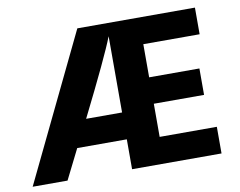

<svg xmlns="http://www.w3.org/2000/svg" viewBox="-75 -774 1089 873"><g transform="rotate(-10 470.0 -337.0)"><path d="M467 -262V-614Q433 -526 301 -262ZM876 -674V-551H616V-398H848V-276H616V-123H880V0H467V-138H238L169 0H8L333 -674Z"/></g></svg>

Font: Hind Madurai
Style: Bold
Weight: 700
Designer: Jyotish Sonowal
Foundry: Indian Type Foundry
Version: Version 0.702;PS 1.0;hotconv 1.0.81;makeotf.lib2.5.63406